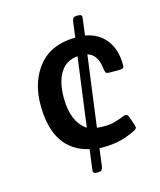

<svg xmlns="http://www.w3.org/2000/svg" viewBox="-102 -670 671 806"><g transform="rotate(-15 234.0 -267.0)"><path d="M224 62H220Q209 62 205.5 58Q202 54 204 43L215 -41Q64 -76 64 -273Q64 -375 118.5 -441.5Q173 -508 278 -509L287 -577Q289 -588 293.5 -592Q298 -596 309 -596H313Q324 -596 327.5 -592Q331 -588 329 -577L320 -507Q379 -496 410.5 -454Q442 -412 442 -349Q443 -338 439 -334Q435 -330 424 -330H380Q368 -330 364.5 -333.5Q361 -337 359 -349Q353 -415 309 -428L268 -120Q277 -118 308 -118Q339 -118 387 -138Q405 -146 411 -128L423 -93Q427 -82 425.5 -77Q424 -72 414 -67Q350 -34 277 -34H256L246 43Q244 54 239.5 58Q235 62 224 62ZM267 -431Q217 -427 191.5 -386.5Q166 -346 166 -277Q166 -172 227 -131Z"/></g></svg>

Font: Crete Round
Style: Regular
Weight: 400
Designer: Veronika Burian
Foundry: TypeTogether
Version: Version 1.001